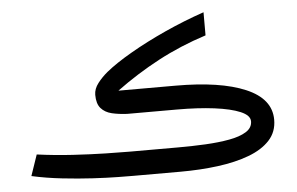

<svg xmlns="http://www.w3.org/2000/svg" viewBox="-44 -627 1070 691"><g transform="rotate(-5 490.5 -282.0)"><path d="M581.5 0H410.2Q394.5 0 356 -0.5Q317.4 -1 265.1 -3.9Q212.9 -6.8 155.5 -13.2Q98.1 -19.5 45.4 -31.2L71.3 -106.9Q136.2 -98.1 200.4 -94.2Q264.6 -90.3 318.4 -89.1Q372.1 -87.9 405.3 -87.9H581.1Q631.3 -87.9 679.4 -90.3Q727.5 -92.8 766.1 -99.9Q804.7 -106.9 827.4 -121.1Q850.1 -135.3 850.1 -158.7Q850.1 -180.2 816.2 -194.6Q782.2 -209 723.1 -216.6Q664.1 -224.1 587.9 -224.1H408.2Q377.4 -225.6 353 -231.4Q328.6 -237.3 314.2 -253.7Q299.8 -270 299.8 -302.2Q299.8 -323.7 315.2 -343.8Q330.6 -363.8 350.6 -380.4Q385.7 -409.2 443.6 -442.6Q501.5 -476.1 571.8 -508.1Q642.1 -540 713.9 -564.5V-481Q621.1 -451.2 539.8 -408Q458.5 -364.7 384.3 -310.1H590.3Q752.4 -310.1 843 -271.5Q933.6 -232.9 933.6 -157.2Q933.6 -113.3 906 -83.3Q878.4 -53.2 829.6 -34.9Q780.8 -16.6 717 -8.3Q653.3 0 581.5 0Z"/></g></svg>

Font: Vazir FD-WOL
Style: Regular-FD-WOL
Weight: 400
Designer: Saber Rastikerdar
Foundry: Saber Rastikerdar
Version: Version 30.1.0